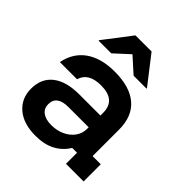

<svg xmlns="http://www.w3.org/2000/svg" viewBox="-199 -845 982 982"><g transform="rotate(45 292.0 -353.5)"><path d="M216.7 9.2Q129.2 9.2 79.6 -33.3Q30 -75.8 30 -145.8Q30 -219.2 80.4 -259.2Q130.8 -299.2 225.8 -299.2H378.3V-319.2Q378.3 -410.8 271.7 -410.8Q180.8 -410.8 162.5 -345.8H38.3Q54.2 -425.8 114.2 -467.9Q174.2 -510 271.7 -510Q381.7 -510 439.2 -460.4Q496.7 -410.8 496.7 -315.8V-124.2H555.8V0H428.3V-80H393.3Q367.5 -37.5 323.8 -14.2Q280 9.2 216.7 9.2ZM235 -86.7Q275.8 -86.7 308.3 -102.1Q340.8 -117.5 359.6 -143.8Q378.3 -170 378.3 -202.5V-214.2H232.5Q148.3 -214.2 148.3 -151.7Q148.3 -120.8 171.2 -103.8Q194.2 -86.7 235 -86.7ZM100.8 -563.3V-566.7L215 -715.8H331.7L447.5 -566.7V-563.3H354.2L272.5 -636.7L192.5 -563.3Z"/></g></svg>

Font: Funnel Display SemiBold
Style: Regular
Weight: 600
Designer: NORD ID, Kristian Moeller
Foundry: Dicotype
Version: Version 1.000